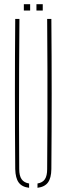

<svg xmlns="http://www.w3.org/2000/svg" viewBox="-20 -890 317 914"><path d="M52.5 -85Q51 -264.5 51 -442.8Q51 -621 52.5 -800H72.5Q71.5 -680.5 71 -561.5Q70.5 -442.5 70.5 -323.5Q70.5 -204.5 71.5 -85Q71.5 -53.5 82.8 -37Q94 -20.5 118.5 -16.5V4Q84.5 0 69 -21.2Q53.5 -42.5 52.5 -85ZM158.5 4V-16.5Q183 -20.5 193.8 -37Q204.5 -53.5 204.5 -85Q205.5 -204.5 205.8 -323.5Q206 -442.5 205.8 -561.5Q205.5 -680.5 204.5 -800H224.5Q226 -621 226 -442.8Q226 -264.5 224.5 -85Q224 -42.5 208.2 -21.2Q192.5 0 158.5 4ZM153.5 -840V-870H183.5V-840ZM93.5 -840V-870H123.5V-840Z"/></svg>

Font: Big Shoulders Stencil Display SC Thin
Style: Regular
Weight: 100
Designer: Patric King
Foundry: XO Type Co
Version: Version 2.001